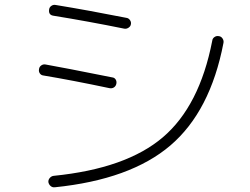

<svg xmlns="http://www.w3.org/2000/svg" viewBox="-20 -757 1040 800"><path d="M891.6 -606.4Q901.4 -605.5 907.2 -596.7Q913.1 -587.9 911.1 -578.1Q856.4 -293 689.9 -150.9Q523.4 -8.8 208 23.4Q198.2 24.4 190.9 18.1Q183.6 11.7 181.6 2Q180.7 -7.8 187.5 -15.6Q194.3 -23.4 204.1 -24.4Q505.9 -54.7 658.7 -185.1Q811.5 -315.4 864.3 -586.9Q865.2 -596.7 873.5 -602.5Q881.8 -608.4 891.6 -606.4ZM161.1 -442.4Q151.4 -443.4 146 -451.2Q140.6 -459 142.6 -468.8Q143.6 -478.5 151.9 -484.4Q160.2 -490.2 169.9 -488.3Q237.3 -476.6 447.3 -434.6Q457 -433.6 461.9 -425.8Q466.8 -418 464.8 -408.2Q462.9 -398.4 455.1 -393.1Q447.3 -387.7 436.5 -389.6Q278.3 -422.9 161.1 -442.4ZM525.4 -656.2Q524.4 -647.5 515.6 -641.6Q506.8 -635.7 497.1 -637.7Q347.7 -668 203.1 -691.4Q181.6 -694.3 184.6 -716.8Q185.5 -726.6 193.8 -732.4Q202.1 -738.3 211.9 -736.3Q348.6 -713.9 506.8 -682.6Q515.6 -681.6 521.5 -673.3Q527.3 -665 525.4 -656.2Z"/></svg>

Font: Rounded Mgen+ 1mn light
Style: Regular
Weight: 200
Designer: [Source Han Sans]
Ryoko NISHIZUKA  (kana & ideographs); Paul D. Hunt (Latin, Greek & Cyrillic); Wenlong ZHANG  (bopomofo
Version: Version 1.059.20150602